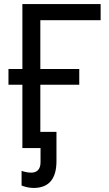

<svg xmlns="http://www.w3.org/2000/svg" viewBox="-20 -734 540 952"><path d="M479 -634V-714H91V-392H22V-314H91V0H181V70C181 106 163 122 135 122C115 122 98 117 87 113V186C100 191 122 198 146 198C224 198 260 151 260 65V-80H180V-314H373V-392H180V-634Z"/></svg>

Font: Noto Sans Thai
Style: Regular
Weight: 400
Designer: Monotype Design Team
Foundry: Monotype Imaging Inc.
Version: Version 1.901